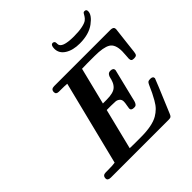

<svg xmlns="http://www.w3.org/2000/svg" viewBox="-226 -1075 1257 1257"><g transform="rotate(-45 402.5 -446.5)"><path d="M64.9 -20Q64.9 -47.9 94.2 -47.9H113.8Q162.6 -47.9 180.2 -51.8L326.2 -636.2Q308.1 -638.2 271 -638.2H251Q225.1 -638.2 225.1 -659.2Q225.1 -686 253.9 -686H776.9Q804.7 -686 805.2 -664.1Q805.2 -661.1 801 -628.2Q796.9 -595.2 791.5 -547.1Q786.1 -499 783.2 -474.1Q781.2 -456.1 775.1 -450Q769 -443.8 752.9 -443.8Q737.8 -443.8 732.4 -449.5Q727.1 -455.1 727.1 -467.8Q727.1 -473.6 729 -494.9Q731 -516.1 731 -532.2Q731 -597.2 696.5 -617.7Q662.1 -638.2 581.1 -638.2H511.2Q472.2 -638.2 463.9 -637.2L399.9 -379.9H435.1Q498 -379.9 522 -402.8Q536.1 -416 543.5 -434.6Q550.8 -453.1 553 -465.6Q555.2 -478 563 -487.5Q570.8 -497.1 585.9 -497.1Q612.8 -497.1 612.8 -476.1Q612.8 -472.2 563 -272.9Q562 -268.1 559.6 -258.1Q557.1 -248 556.2 -244.6Q555.2 -241.2 552.5 -234.6Q549.8 -228 547.9 -226.1Q545.9 -224.1 543 -220.9Q540 -217.8 535.4 -216.8Q530.8 -215.8 524.9 -215.8Q498 -215.8 498 -234.9Q498 -240.7 502 -260.3Q505.9 -279.8 505.9 -292Q505.9 -310.1 494.4 -319.6Q482.9 -329.1 469 -330.6Q455.1 -332 426.8 -332H387.2L316.9 -48.8Q330.1 -47.9 355 -47.9H419.9Q525.9 -47.9 579.1 -79.1Q601.1 -92.3 618.7 -109.6Q636.2 -127 652.6 -156Q668.9 -185.1 676 -200Q683.1 -214.8 700.2 -252.9Q706.1 -266.1 711.9 -270.5Q717.8 -274.9 732.9 -274.9Q757.8 -274.9 757.8 -255.9Q757.8 -252 661.1 -22Q655.3 -7.8 649.2 -3.9Q643.1 0 627.9 0H94.2Q64.9 0 64.9 -20ZM428.2 -857.9Q428.2 -893.1 448.2 -893.1Q454.1 -893.1 459.5 -888.4Q464.8 -883.8 464.8 -873V-866.2Q464.8 -824.2 576.2 -824.2Q624 -824.2 655.5 -831.1Q687 -837.9 699.5 -847.9Q711.9 -857.9 718 -868.4Q724.1 -878.9 728.5 -886Q732.9 -893.1 742.2 -893.1Q759.3 -893.1 758.8 -875Q758.8 -840.8 707.3 -802.5Q655.8 -764.2 570.8 -764.2Q507.8 -764.2 468 -789.6Q428.2 -814.9 428.2 -857.9Z"/></g></svg>

Font: CMU Serif
Style: BoldItalic
Weight: 700
Italic angle: -14.04°
Version: Version 0.7.0